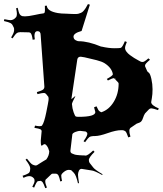

<svg xmlns="http://www.w3.org/2000/svg" viewBox="-69 -873 816 962"><path d="M506.3 -481.4 511.7 -475.6 512.7 -476.6Q509.3 -480 506.3 -481.4ZM496.6 -500.5Q491.7 -532.7 455.1 -556.2Q440.9 -564.9 415.8 -571.3Q390.6 -577.6 389.6 -577.6L354.5 -585.9L335.4 -588.9Q321.3 -588.9 318.4 -575.7L288.6 -376L306.6 -390.6H308.6Q291.5 -357.9 291.5 -351.6Q293 -329.6 299.8 -310.5Q306.6 -291.5 310.5 -289.6Q314.5 -287.6 324.7 -287.6Q408.7 -287.6 408.7 -311.5Q408.7 -312.5 402.3 -335.4L414.6 -340.3Q423.8 -319.3 429.2 -315.9Q434.6 -312.5 435.8 -311.8Q437 -311 437.7 -311Q438.5 -311 438.5 -310.5Q476.6 -322.8 501 -362.8Q525.4 -402.8 525.4 -454.6Q525.4 -455.6 523.4 -459.5L502.4 -481.4Q493.7 -481.4 471.7 -469.7L466.3 -477.5Q494.6 -492.7 496.6 -500.5ZM376 -70.3 377 -67.9V-64Q378.9 -58.1 379.9 -57.1L397.9 -34.2Q405.3 -23.4 444.8 0L442.9 3.9Q403.8 -18.1 389.6 -19L339.8 -26.9Q330.6 -26.9 326.2 -17.1Q321.8 -7.3 321.8 2.4Q321.8 12.2 326.7 43.9L321.8 45.9Q312.5 4.4 300.8 -7.3L291 -17.1Q288.1 -22 276.1 -22Q264.2 -22 251 -11.5Q237.8 -1 237.8 6.6Q237.8 14.2 241.7 33.7L232.9 36.1Q229.5 19.5 227.3 14.6Q225.1 9.8 224.1 6.8Q223.1 3.9 220.7 2Q218.3 0 217.5 -1Q216.8 -2 213.4 -2.4Q210 -2.9 209.2 -2.9Q208.5 -2.9 204.1 -2.9Q199.7 -2.9 195.3 -2.9Q190.9 -2.9 188 0L164.1 22.9Q157.7 26.4 157.7 36.1Q157.7 45.9 166 66.9L157.7 69.8Q149.4 46.4 144.5 40Q139.6 33.7 132.8 32.7L129.9 33.7Q123.5 33.7 120.6 34.7Q113.8 37.6 102.1 66.9L92.8 63Q104 42.5 104 34.9Q104 27.3 103 24.9Q102.1 22.5 101.1 21.2Q100.1 20 98.1 18.1Q82 1 48.8 18.1L43.9 7.8Q62.5 1.5 67.4 -1.5Q72.3 -4.4 74.5 -5.6Q76.7 -6.8 78.4 -10Q80.1 -13.2 80.3 -13.7Q80.6 -14.2 81.5 -18.6Q82.5 -22.9 82.5 -28.8Q83 -42.5 59.1 -73.2L65.9 -78.1Q85.4 -52.7 93.3 -48.8Q101.1 -44.9 107.9 -43.9H109.9Q114.7 -43.9 118.9 -46.9Q123 -49.8 131.3 -54.9Q139.6 -60.1 147.9 -65.2Q156.2 -70.3 163.1 -74.2Q177.7 -94.2 177.7 -115.2L171.9 -132.3Q159.2 -157.2 148.4 -148.4Q144.5 -145.5 141.4 -143.6Q138.2 -141.6 136.7 -146.7Q135.3 -151.9 135.3 -168.9L139.6 -215.3Q139.6 -222.2 132.6 -225.6Q125.5 -229 103.5 -232.4L106.4 -243.7Q121.6 -240.7 127.7 -240.7Q133.8 -240.7 137 -241.5Q140.1 -242.2 141.6 -244.1Q152.3 -257.8 162.8 -309.8Q173.3 -361.8 174.3 -371.3Q175.3 -380.9 173.3 -387.7L165.5 -397.5Q159.2 -406.7 151.6 -407.2Q144 -407.7 118.7 -401.4L115.7 -411.6Q140.1 -418.5 147 -424.3Q153.8 -430.2 153.3 -439.5L134.8 -696.8Q134.8 -716.8 119.1 -716.8Q103.5 -716.8 103.5 -692.9Q103.5 -689.5 105.5 -675.8L94.7 -673.8Q90.8 -704.1 82.5 -709Q80.1 -710.4 76.7 -710.9L32.7 -711.9Q22 -711.9 14.9 -706.8Q7.8 -701.7 -6.3 -680.7L-13.2 -685.5Q0.5 -707.5 1.5 -718.8Q2.4 -730 0.5 -733.9L-4.4 -743.7Q-7.8 -752.4 -16.4 -757.3Q-24.9 -762.2 -49.3 -767.6L-47.4 -776.9Q-23.9 -772 -16.6 -772Q-1 -772 11.2 -786.6Q12.7 -788.6 13.2 -789.8Q13.7 -791 14.2 -793Q15.6 -796.4 15.6 -804.9Q15.6 -813.5 11.7 -831.5L19.5 -834Q24.9 -809.1 29.8 -801.8Q34.7 -794.4 43.5 -792H44.9L55.7 -791Q72.8 -791 104.5 -797.9Q136.2 -804.7 143.6 -805.2Q150.9 -805.7 153.3 -808.1Q155.8 -810.5 156.2 -821Q156.7 -831.5 155.8 -843.8L165.5 -844.7Q167 -816.9 220.7 -807.6Q230.5 -805.7 239 -805.4Q247.6 -805.2 263.7 -804.4Q279.8 -803.7 288.3 -803.2Q296.9 -802.7 307.6 -802.7Q318.4 -802.7 324 -804.2Q329.6 -805.7 336.9 -808.8Q344.2 -812 349.1 -817.9Q361.3 -831.5 371.6 -852.5L381.3 -849.6L339.8 -717.8Q297.9 -706.5 299.3 -688Q300.3 -676.3 310.8 -671.1Q321.3 -666 325.2 -666.5Q373 -666.5 437.5 -639.6H439.5Q475.6 -631.3 504.2 -631.3Q532.7 -631.3 536.6 -633.3Q544.9 -637.7 556.6 -666.5L566.4 -662.6Q557.6 -642.1 557.6 -632.8Q557.6 -623.5 564.5 -614.3Q571.3 -605 582.3 -596.9Q593.3 -588.9 603.3 -582.5Q613.3 -576.2 622.8 -571.3Q632.3 -566.4 635.3 -564.5Q638.2 -562.5 646.2 -562.5Q654.3 -562.5 674.3 -580.6L682.6 -573.7Q657.7 -553.2 657.7 -545.4Q657.7 -537.6 660.6 -534.7L668.5 -516.6Q669.9 -513.7 676.8 -508.5Q683.6 -503.4 689.5 -477.5Q695.3 -451.7 695.3 -425.8Q695.3 -399.9 691.9 -381.6Q688.5 -363.3 688.5 -361.3Q688.5 -345.7 726.6 -329.6L722.7 -321.3Q700.2 -329.1 691.4 -329.8Q682.6 -330.6 676.8 -324.7L657.7 -304.7Q651.9 -295.9 647.9 -283Q644 -270 638.2 -264.2Q632.3 -258.3 615.7 -253.4L589.4 -235.4Q579.6 -230.5 579.1 -219.2Q578.6 -208 584.5 -188.5L573.7 -184.6Q564.9 -210.9 559.1 -215.3Q551.3 -220.7 544.7 -220.7Q538.1 -220.7 537.6 -220.7Q512.2 -220.7 470.7 -206.1Q429.2 -191.4 407.5 -191.4Q385.7 -191.4 378.4 -186Q371.1 -180.7 357.4 -160.6L349.6 -165.5Q372.6 -196.8 367.7 -206.5V-207.5Q362.8 -214.4 357.4 -214.4L332.5 -217.3Q323.2 -217.3 309.6 -212.2Q295.9 -207 293.5 -200.2L283.7 -117.2Q283.7 -107.4 291.7 -104Q299.8 -100.6 304.7 -98.9Q309.6 -97.2 317.9 -96.4Q326.2 -95.7 330.6 -95.2Q335 -94.7 343.3 -94.5Q351.6 -94.2 353 -94.2H356L359.9 -93.3Q370.6 -93.3 397.9 -119.1L404.8 -112.3Q376 -84 376 -70.3Z"/></svg>

Font: Eater Caps
Style: Regular
Weight: 400
Version: Version 001.002